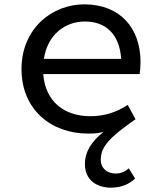

<svg xmlns="http://www.w3.org/2000/svg" viewBox="-20 -601 740 884"><path d="M627 -315C627 -474 531 -581 368 -581C219 -581 79 -469 79 -283C79 -96 216 14 385 14C406 14 428 14 457 6C404 48 371 95 371 155C371 227 424 263 491 263C538 263 575 247 602 221L573 174C559 187 539 198 512 198C477 198 444 177 444 134C444 74 485 31 604 -52L568 -118C518 -85 463 -66 396 -66C278 -66 189 -131 179 -260H623C625 -273 627 -294 627 -315ZM371 -502C466 -502 530 -445 538 -330H182C199 -441 279 -502 371 -502Z"/></svg>

Font: Kawkab Mono Light
Style: Bold
Weight: 400
Monospace: yes
Designer: Abdullah Arif
Foundry: Abdullah Arif
Version: Version 1.000;PS 000.500;hotconv 1.0.88;makeotf.lib2.5.64775